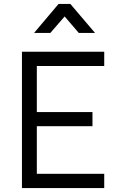

<svg xmlns="http://www.w3.org/2000/svg" viewBox="-20 -960 612 980"><path d="M92 0V-696H512V-623H168V-388H452V-316H168V-73H512V0ZM154 -792 279 -940H339L465 -792H382L310 -876L237 -792Z"/></svg>

Font: TitilliumText22L Rg
Style: Regular
Weight: 400
Designer: Campivisivi
Foundry: Campivisivi
Version: 1.000